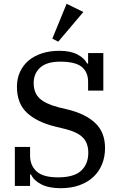

<svg xmlns="http://www.w3.org/2000/svg" viewBox="-20 -977 635 1009"><path d="M299 12Q237 12 197.5 -8Q158 -28 143 -60H138V0H58V-205H138V-159Q138 -108 172 -76.5Q206 -45 285 -45Q369 -45 406.5 -80Q444 -115 444 -174Q444 -225 415.5 -254Q387 -283 323 -299L270 -312Q175 -335 122 -384Q69 -433 69 -521Q69 -564 85 -599Q101 -634 130 -658.5Q159 -683 200 -696.5Q241 -710 292 -710Q350 -710 386.5 -691Q423 -672 438 -643H443V-698H523V-501H443V-547Q443 -598 409.5 -625.5Q376 -653 296 -653Q226 -653 191.5 -622Q157 -591 157 -541Q157 -489 188 -460Q219 -431 288 -413L338 -401Q431 -378 481.5 -329.5Q532 -281 532 -199Q532 -153 516.5 -114.5Q501 -76 471.5 -48Q442 -20 398.5 -4Q355 12 299 12ZM255 -774 330 -957 418 -914 286 -758Z"/></svg>

Font: IBM Plex Serif Text
Style: Regular
Weight: 450
Designer: Mike Abbink, Paul van der Laan, Pieter van Rosmalen
Foundry: Bold Monday
Version: Version 3.001